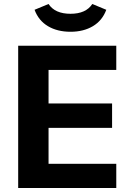

<svg xmlns="http://www.w3.org/2000/svg" viewBox="-20 -941 639 961"><path d="M71 0V-712H562V-591H223V-423H541V-301H223V-121H562V0ZM153 -892 223 -921Q255 -872 333 -872Q410 -872 442 -921L512 -892Q492 -838 445 -810Q398 -782 333 -782Q267 -782 220 -810Q173 -838 153 -892Z"/></svg>

Font: Muli ExtraBold
Style: Regular
Weight: 800
Designer: Vernon Adams
Foundry: Vernon Adams
Version: Version 2.000